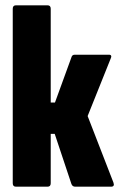

<svg xmlns="http://www.w3.org/2000/svg" viewBox="-20 -703 449 723"><path d="M407 -16Q413 0 398 0H263Q253 0 249 -10L186 -199H171V-13Q171 0 159 0H40Q28 0 28 -13V-670Q28 -683 40 -683H159Q171 -683 171 -670V-317H187L250 -490Q253 -497 262 -497H390Q397 -497 398.5 -493Q400 -489 397 -483L310 -266Z"/></svg>

Font: Sofia Sans Extra Condensed Black
Style: Regular
Weight: 900
Designer: Botio Nikoltchev, Ani Petrova
Foundry: lettersoup
Version: Version 4.101